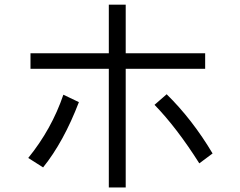

<svg xmlns="http://www.w3.org/2000/svg" viewBox="-20 -781 1040 833"><path d="M112.3 -482.4Q112.3 -499 112.3 -549.8Q197.3 -549.8 452.1 -549.8Q452.1 -602.5 452.1 -760.7Q470.7 -760.7 525.4 -760.7Q525.4 -708 525.4 -549.8Q611.3 -549.8 870.1 -549.8Q870.1 -533.2 870.1 -482.4Q784.2 -482.4 525.4 -482.4Q525.4 -353.5 525.4 32.2Q506.8 32.2 452.1 32.2Q452.1 -96.7 452.1 -482.4Q367.2 -482.4 112.3 -482.4ZM102.5 -95.7Q204.1 -220.7 254.9 -370.1Q277.3 -359.4 322.3 -337.9Q255.9 -165 167 -54.7Q145.5 -68.4 102.5 -95.7ZM650.4 -326.2Q663.1 -337.9 703.1 -372.1Q814.5 -262.7 902.3 -115.2Q882.8 -100.6 844.7 -72.3Q747.1 -226.6 650.4 -326.2Z"/></svg>

Font: Gothic A1
Style: Regular
Weight: 400
Designer: HanYang I&C Co.,Ltd.
Version: Version 2.50